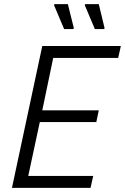

<svg xmlns="http://www.w3.org/2000/svg" viewBox="-20 -911 606 931"><path d="M38 0 185 -688H566L553 -630H238L185 -376H459L447 -319H173L117 -58H432L419 0ZM336 -770H291L242 -886L244 -891H309L338 -775ZM485 -770H440L391 -886L393 -891H459L487 -775Z"/></svg>

Font: Saira Semi Condensed Light
Style: Italic
Weight: 300
Width: 4
Italic angle: -12°
Designer: Hector Gatti with collaboration of the Omnibus-Type team
Foundry: Omnibus-Type
Version: Version 1.001; ttfautohint (v1.8)